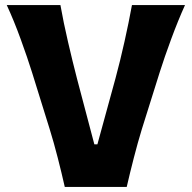

<svg xmlns="http://www.w3.org/2000/svg" viewBox="-20 -733 752 753"><path d="M234 0Q222 -53.5 206.5 -114Q191 -174.5 175 -226L105.5 -449.5Q87.5 -507 61.2 -579.2Q35 -651.5 6.5 -713H217Q229 -645 246.8 -568.5Q264.5 -492 282 -424.5L350 -167H362L433 -426Q451.5 -494.5 468.2 -569.5Q485 -644.5 497.5 -713H705.5Q678 -652 651.5 -580.2Q625 -508.5 606.5 -450L536 -225.5Q520 -173 504.8 -113.8Q489.5 -54.5 477 0Z"/></svg>

Font: Commissioner Flair
Style: Bold
Weight: 700
Designer: Kostas Bartsokas
Foundry: Kostas Bartsokas
Version: Version 1.000; ttfautohint (v1.8.3)